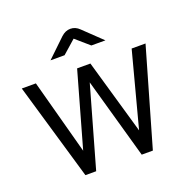

<svg xmlns="http://www.w3.org/2000/svg" viewBox="-123 -804 909 923"><g transform="rotate(-20 331.5 -343.0)"><path d="M160 0 15 -496H87L190 -114L298 -496H366L476 -114L577 -496H648L505 0H448L332 -412L215 0ZM191 -576 285 -666Q296 -676 307.5 -681Q319 -686 332 -686Q345 -686 356.5 -681Q368 -676 378 -666L472 -576H400L331 -636L263 -576Z"/></g></svg>

Font: Atkinson Hyperlegible Next Light
Style: Regular
Weight: 300
Designer: Elliott Scott, Megan Eiswerth, Linus Boman, Theodore Petrosky, Letters from Sweden
Foundry: Applied Design Works, Letters from Sweden
Version: Version 2.001